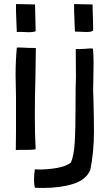

<svg xmlns="http://www.w3.org/2000/svg" viewBox="-20 -740 540 948"><path d="M61 -631Q63 -597 63 -582Q74 -583 82 -582.5Q90 -582 96 -582Q104 -581 120 -581Q146 -581 156 -586L153 -718Q121 -718 59 -720Q58 -697 61 -631ZM348 -630Q350 -596 350 -584L381 -583Q390 -582 407 -582Q435 -582 440 -590Q440 -622 438 -678Q437 -696 437 -718Q406 -718 346 -720Q345 -696 348 -630ZM63 -504Q57 -438 57 -369Q57 -331 59 -261V-177V-87Q59 -28 58 1Q62 0 80 0Q86 0 114 0Q142 0 156 -3Q152 -75 152 -167Q152 -265 155 -361Q157 -455 157 -500V-503Q121 -503 91 -505Q70 -506 63 -505ZM353 -219Q353 -103 349 -37Q345 29 330 63Q305 82 260 89.5Q215 97 173 97L152 96Q148 124 148 147Q148 170 152 187Q165 188 192 188Q278 188 341.5 168Q405 148 426 99Q444 9 444 -94L443 -175Q441 -231 441 -263Q440 -273 440 -300Q440 -338 441 -359L442 -429Q442 -472 439 -500Q435 -501 426 -501Q418 -501 400 -499Q370 -497 354 -498Q354 -407 355 -362Q353 -317 353 -219Z"/></svg>

Font: Londrina Solid Light
Style: Regular
Weight: 300
Designer: Marcelo Magalhaes
Foundry: Marcelo Magalhães
Version: Version 1.002